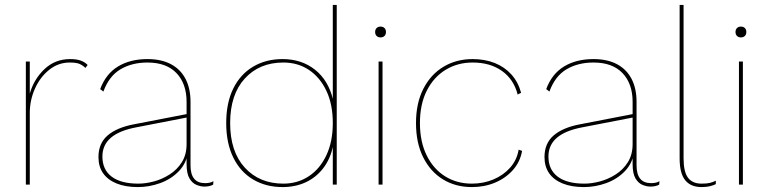

<svg xmlns="http://www.w3.org/2000/svg" viewBox="-20 -750 3123 780"><path d="M85 0V-500H101V-370Q118 -429 161 -469.5Q204 -510 265 -510Q292 -510 309 -503.5Q326 -497 336 -486L327 -474Q317 -484 304 -490Q291 -496 263 -496Q217 -496 180 -466.5Q143 -437 122 -390Q101 -343 101 -291V0Z M738 -336Q738 -410 697 -453Q656 -496 579 -496Q516 -496 469.5 -468.5Q423 -441 400 -378L387 -388Q410 -450 459.5 -480Q509 -510 579 -510Q635 -510 674 -489.5Q713 -469 733.5 -430Q754 -391 754 -336V-78Q754 -6 813 -6Q835 -6 847 -14L846 0Q832 8 810 8Q795 8 778 1Q761 -6 749.5 -25.5Q738 -45 738 -84V-130L745 -136Q738 -87 706.5 -54.5Q675 -22 630.5 -6Q586 10 540 10Q490 10 454 -4.5Q418 -19 399 -46Q380 -73 380 -112Q380 -168 417.5 -200Q455 -232 524 -245L741 -287V-273L535 -233Q465 -220 430.5 -190.5Q396 -161 396 -114Q396 -61 433.5 -32.5Q471 -4 542 -4Q572 -4 605.5 -13Q639 -22 669.5 -41.5Q700 -61 719 -91.5Q738 -122 738 -165Z M1128 10Q1060 10 1008 -21Q956 -52 927.5 -110.5Q899 -169 899 -250Q899 -332 927.5 -390Q956 -448 1008 -479Q1060 -510 1128 -510Q1205 -510 1259.5 -467Q1314 -424 1333 -345L1332 -343V-730H1348V0H1332V-159L1333 -157Q1322 -104 1293 -66.5Q1264 -29 1222 -9.5Q1180 10 1128 10ZM1131 -4Q1189 -4 1234.5 -34Q1280 -64 1306 -119.5Q1332 -175 1332 -250Q1332 -326 1306 -381Q1280 -436 1235 -466Q1190 -496 1131 -496Q1034 -496 974.5 -431Q915 -366 915 -250Q915 -134 974.5 -69Q1034 -4 1131 -4Z M1526 -598Q1516 -598 1510 -604Q1504 -610 1504 -620Q1504 -630 1510 -636Q1516 -642 1526 -642Q1536 -642 1542 -636Q1548 -630 1548 -620Q1548 -610 1542 -604Q1536 -598 1526 -598ZM1534 -500V0H1518V-500Z M1900 -510Q1950 -510 1990 -494Q2030 -478 2057.5 -447.5Q2085 -417 2097 -373L2083 -366Q2067 -428 2019 -462Q1971 -496 1900 -496Q1839 -496 1790.5 -466.5Q1742 -437 1714 -382Q1686 -327 1686 -250Q1686 -174 1713.5 -118.5Q1741 -63 1788.5 -33.5Q1836 -4 1897 -4Q1944 -4 1984.5 -21Q2025 -38 2052.5 -69Q2080 -100 2087 -142L2101 -137Q2093 -92 2063.5 -59Q2034 -26 1991 -8Q1948 10 1897 10Q1831 10 1780 -21Q1729 -52 1699.5 -110.5Q1670 -169 1670 -250Q1670 -331 1700 -389.5Q1730 -448 1782 -479Q1834 -510 1900 -510Z M2550 -336Q2550 -410 2509 -453Q2468 -496 2391 -496Q2328 -496 2281.5 -468.5Q2235 -441 2212 -378L2199 -388Q2222 -450 2271.5 -480Q2321 -510 2391 -510Q2447 -510 2486 -489.5Q2525 -469 2545.5 -430Q2566 -391 2566 -336V-78Q2566 -6 2625 -6Q2647 -6 2659 -14L2658 0Q2644 8 2622 8Q2607 8 2590 1Q2573 -6 2561.5 -25.5Q2550 -45 2550 -84V-130L2557 -136Q2550 -87 2518.5 -54.5Q2487 -22 2442.5 -6Q2398 10 2352 10Q2302 10 2266 -4.5Q2230 -19 2211 -46Q2192 -73 2192 -112Q2192 -168 2229.5 -200Q2267 -232 2336 -245L2553 -287V-273L2347 -233Q2277 -220 2242.5 -190.5Q2208 -161 2208 -114Q2208 -61 2245.5 -32.5Q2283 -4 2354 -4Q2384 -4 2417.5 -13Q2451 -22 2481.5 -41.5Q2512 -61 2531 -91.5Q2550 -122 2550 -165Z M2757 -730V-107Q2757 -52 2775 -28Q2793 -4 2830 -4Q2852 -4 2864 -7Q2876 -10 2888 -16V-2Q2878 3 2864 6.5Q2850 10 2830 10Q2786 10 2763.5 -18Q2741 -46 2741 -107V-730Z M2990 -598Q2980 -598 2974 -604Q2968 -610 2968 -620Q2968 -630 2974 -636Q2980 -642 2990 -642Q3000 -642 3006 -636Q3012 -630 3012 -620Q3012 -610 3006 -604Q3000 -598 2990 -598ZM2998 -500V0H2982V-500Z"/></svg>

Font: Work Sans Thin
Style: Regular
Weight: 250
Designer: Wei Huang
Foundry: Wei Huang
Version: Version 2.012